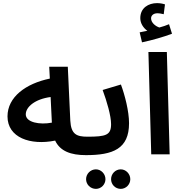

<svg xmlns="http://www.w3.org/2000/svg" viewBox="-20 -988 1163 1229"><path d="M598 -56C598 -88 581 -113 540 -113C469 -113 435 -129 430 -216L414 -561H295L299 -485C145 -453 28 -367 28 -243C28 -107 174 -56 333 -88C365 -20 434 5 530 5C573 5 598 -22 598 -56ZM145 -256C145 -304 205 -354 304 -367L312 -203C235 -188 145 -204 145 -256Z M530 5C703 5 806 -35 806 -199C806 -276 779 -380 754 -447L637 -412C664 -339 691 -247 691 -193C691 -123 658 -113 540 -113ZM753 221C786 221 814 193 814 159C814 125 786 96 753 96C718 96 691 125 691 159C691 193 718 221 753 221ZM594 221C627 221 655 193 655 159C655 125 627 96 594 96C559 96 531 125 531 159C531 193 559 221 594 221Z M1081 -772 1062 -833C1043 -825 1023 -818 1000 -812C976 -820 947 -842 947 -871C947 -890 964 -903 987 -903C1002 -903 1015 -900 1028 -897L1036 -960C1021 -965 1003 -968 985 -968C931 -968 878 -938 878 -872C878 -838 898 -809 923 -791C910 -788 895 -785 874 -781L889 -717C952 -730 1031 -753 1081 -772ZM948 0H1066L1048 -655H930Z"/></svg>

Font: Noto Sans Arabic UI Semi
Style: Regular
Weight: 600
Designer: Nadine Chahine - Monotype Design Team
Foundry: Monotype Imaging Inc.
Version: Version 1.900